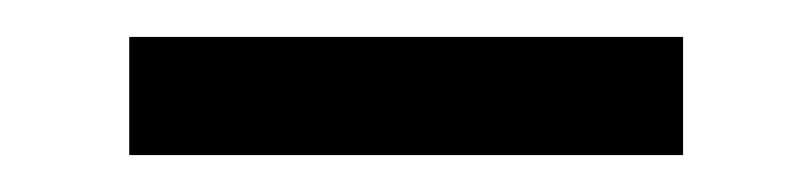

<svg xmlns="http://www.w3.org/2000/svg" viewBox="-20 -312 440 104"><path d="M50 -292H350V-228H50Z"/></svg>

Font: Retni Sans
Style: Regular
Weight: 400
Designer: Vitaly Kuzmin
Foundry: ParaType Ltd.
Version: Version 1.00;March 2, 2019;FontCreator 11.5.0.2425 64-bit; t